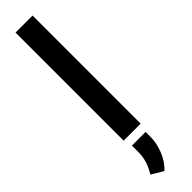

<svg xmlns="http://www.w3.org/2000/svg" viewBox="-343 -722 942 942"><g transform="rotate(-45 127.5 -251.5)"><path d="M186.5 -750V0H68.4V-750ZM174.8 45.9V82.5Q174.8 125 156 170.9Q137.2 216.8 104.5 247.1L43.5 210.4Q60.5 183.1 70.3 153.8Q80.1 124.5 80.1 86.9V45.9Z"/></g></svg>

Font: Vazirmatn RD FD Medium
Style: Regular
Weight: 500
Designer: Saber Rastikerdar
Foundry: Saber Rastikerdar
Version: Version 33.003